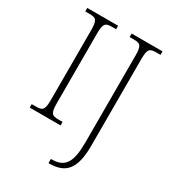

<svg xmlns="http://www.w3.org/2000/svg" viewBox="-224 -833 1069 1191"><g transform="rotate(30 310.5 -237.0)"><path d="M43 0H264V-25H235C187 -25 175 -35 175 -109V-605C175 -679 187 -689 235 -689H264V-714H43V-689H73C121 -689 133 -679 133 -605V-109C133 -35 121 -25 73 -25H43ZM316 240H321C438 240 492 181 492 14V-605C492 -679 504 -689 552 -689H582V-714H361V-689H390C438 -689 450 -679 450 -606V15C450 156 417 210 322 210H316Z"/></g></svg>

Font: Noto Serif Ethiopic SemiCondensed ExtraLight
Style: Regular
Weight: 200
Width: 4
Designer: Monotype Design Team
Foundry: Monotype Imaging Inc.
Version: Version 2.102